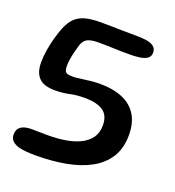

<svg xmlns="http://www.w3.org/2000/svg" viewBox="-115 -695 725 794"><g transform="rotate(20 247.5 -298.0)"><path d="M129.4 6.6Q105.9 6.6 87 4.8Q68.1 3.1 53.8 -0.6Q34.9 -6.3 24.5 -16.6Q14.1 -26.9 14.1 -44.4Q14.1 -67.7 30.2 -78.9Q46.2 -90.1 76.1 -90.1Q88.6 -90.1 108.7 -89.6Q128.8 -89.1 149.6 -89.1Q189.2 -89.1 225.1 -95Q260.9 -100.8 288.6 -114.3Q316.4 -127.8 332.3 -150Q348.2 -172.2 348.2 -205.1Q348.2 -249.6 319.9 -268.1Q291.6 -286.6 240.5 -286.6Q202.6 -286.6 174.4 -280.1Q146.2 -273.6 110.3 -273.6Q62.6 -273.6 40.8 -296.2Q18.9 -318.8 18.9 -363.1Q18.9 -389.4 23.6 -418Q28.2 -446.6 35.9 -473.9Q43.6 -501.2 51.9 -522.5Q64.2 -553.1 81.7 -570.6Q99.2 -588.1 126.3 -595.6Q153.4 -603 193.5 -603Q222.9 -603 244.7 -602.5Q266.4 -602 291.2 -601.5Q316 -601 352.8 -601Q376.8 -601 396.7 -598Q416.6 -594.9 428.6 -585.7Q440.7 -576.5 440.7 -558.4Q440.7 -541.2 427.8 -532.7Q414.9 -524.1 393.7 -521.4Q372.4 -518.7 347.8 -518.7Q318.2 -518.7 282.3 -520.1Q246.3 -521.4 213.5 -521.4Q182.4 -521.4 165.9 -513.2Q149.4 -504.9 142.2 -481.2Q138.7 -469.2 134.5 -452.9Q130.2 -436.7 127.2 -419.2Q124.1 -401.8 124.1 -385.8Q124.1 -370.4 127.9 -363.3Q131.8 -356.2 140.2 -354.2Q148.6 -352.2 161.2 -352.2Q174.6 -352.2 194 -355Q213.4 -357.8 235.7 -360.2Q257.9 -362.8 278.4 -362.8Q336.3 -362.8 377.8 -345.5Q419.2 -328.2 441.2 -293.1Q463.3 -257.9 463.3 -204.2Q463.3 -145.6 437.6 -105.2Q411.9 -64.9 366.3 -40.2Q320.8 -15.5 260.2 -4.5Q199.6 6.6 129.4 6.6Z"/></g></svg>

Font: Gluten Thin
Style: Regular
Weight: 100
Designer: Tyler Finck
Foundry: Etcetera Type Company
Version: Version 1.300